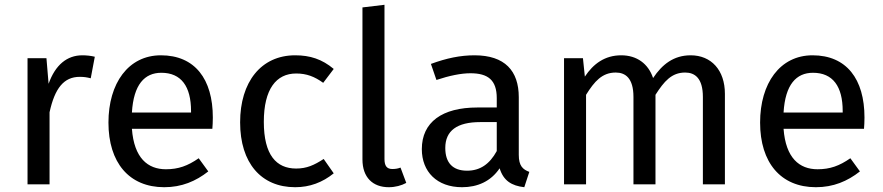

<svg xmlns="http://www.w3.org/2000/svg" viewBox="-20 -770 3688 802"><path d="M324 -539C260 -539 211 -499 183 -420L174 -527H95V0H187V-301C209 -402 247 -449 313 -449C332 -449 343 -447 359 -443L376 -533C360 -537 341 -539 324 -539Z M869 -279C869 -440 794 -539 652 -539C516 -539 433 -422 433 -258C433 -91 519 12 666 12C739 12 798 -13 850 -54L810 -109C764 -77 725 -63 673 -63C597 -63 540 -110 531 -232H867C868 -244 869 -261 869 -279ZM778 -300H531C538 -417 584 -466 654 -466C737 -466 778 -409 778 -306Z M1213 -539C1070 -539 983 -427 983 -259C983 -89 1071 12 1213 12C1274 12 1327 -8 1374 -46L1332 -106C1292 -80 1261 -66 1217 -66C1134 -66 1082 -123 1082 -261C1082 -398 1134 -463 1217 -463C1261 -463 1294 -450 1330 -424L1374 -482C1325 -523 1275 -539 1213 -539Z M1604 12C1631 12 1657 5 1677 -6L1653 -70C1643 -66 1632 -64 1619 -64C1595 -64 1586 -78 1586 -106V-750L1494 -739V-104C1494 -29 1537 12 1604 12Z M2147 -123V-364C2147 -474 2089 -539 1962 -539C1903 -539 1845 -527 1780 -503L1803 -436C1857 -454 1906 -464 1945 -464C2018 -464 2055 -436 2055 -360V-321H1974C1827 -321 1742 -260 1742 -147C1742 -53 1805 12 1910 12C1974 12 2030 -12 2067 -67C2083 -15 2117 6 2170 12L2191 -52C2164 -62 2147 -77 2147 -123ZM1931 -57C1871 -57 1840 -90 1840 -152C1840 -224 1889 -260 1986 -260H2055V-139C2025 -84 1985 -57 1931 -57Z M2865 -539C2794 -539 2746 -501 2708 -444C2688 -504 2640 -539 2575 -539C2506 -539 2458 -503 2423 -450L2415 -527H2336V0H2428V-374C2463 -430 2495 -467 2552 -467C2592 -467 2626 -444 2626 -365V0H2718V-374C2754 -430 2785 -467 2842 -467C2882 -467 2916 -444 2916 -365V0H3008V-378C3008 -477 2951 -539 2865 -539Z M3591 -279C3591 -440 3516 -539 3374 -539C3238 -539 3155 -422 3155 -258C3155 -91 3241 12 3388 12C3461 12 3520 -13 3572 -54L3532 -109C3486 -77 3447 -63 3395 -63C3319 -63 3262 -110 3253 -232H3589C3590 -244 3591 -261 3591 -279ZM3500 -300H3253C3260 -417 3306 -466 3376 -466C3459 -466 3500 -409 3500 -306Z"/></svg>

Font: FSans
Style: Regular
Weight: 400
Designer: Carrois Corporate & Edenspiekermann AG
Foundry: Carrois Corporate GbR & Edenspiekermann AG
Version: Version 4.106;PS 004.106;hotconv 1.0.70;makeotf.lib2.5.58329